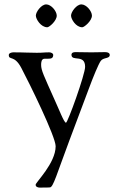

<svg xmlns="http://www.w3.org/2000/svg" viewBox="-20 -662 538 873"><path d="M143 -591C143 -575 166 -538 195 -538C204 -538 238 -567 238 -591C238 -611 213 -642 190 -642C168 -642 143 -608 143 -591ZM303 -591C303 -575 325 -538 354 -538C363 -538 398 -567 398 -591C398 -611 373 -642 350 -642C328 -642 303 -608 303 -591ZM20 -412C20 -386 45 -414 77 -353C113 -285 233 -41 233 3C233 80 142 167 142 178C142 189 155 191 161 191C206 191 202 190 207 190C222 190 238 130 295 -22L384 -259C404 -313 427 -369 438 -385C450 -402 479 -394 479 -412C479 -420 472 -425 458 -425C450 -425 413 -424 396 -424C378 -424 351 -425 324 -425C306 -425 305 -417 305 -413C305 -380 367 -418 367 -358C367 -324 288 -104 280 -104C271 -104 248 -166 227 -211C179 -319 167 -342 167 -367C167 -378 168 -395 183 -395H198C213 -395 222 -397 222 -413C222 -418 214 -424 204 -424C177 -424 179 -422 147 -422C104 -422 94 -424 40 -424C34 -424 20 -421 20 -412Z"/></svg>

Font: OFL Sorts Mill Goudy
Style: Regular
Weight: 500
Version: Version 003.000